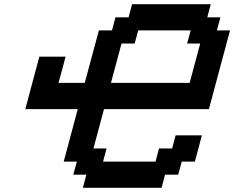

<svg xmlns="http://www.w3.org/2000/svg" viewBox="-20 -895 1116 915"><path d="M375 0H750L766.6 -62.5H829.1L846.2 -125H908.7Q914.6 -145.5 925.5 -187.3Q936.5 -229 941.9 -250H816.9L800.3 -187.5H737.8L721.2 -125H471.2L487.8 -187.5H425.3L475.6 -375H975.6Q992.7 -437.5 1025.9 -562.5Q1059.1 -687.5 1076.2 -750H1013.7L1030.3 -812.5H967.8L984.4 -875H609.4L592.8 -812.5H530.3L513.7 -750H451.2Q439.9 -708.5 417.5 -625Q395 -541.5 383.8 -500H258.8Q264.6 -520.5 275.9 -562.3Q287.1 -604 292.5 -625H167.5Q156.2 -583.5 134 -500Q111.8 -416.5 100.6 -375H350.6Q339.4 -333 317.1 -250Q294.9 -167 283.7 -125H346.2L329.1 -62.5H391.6ZM883.8 -500H508.8L559.1 -687.5H621.6L638.7 -750H888.7L871.6 -687.5H934.1Z"/></svg>

Font: Faithful 32x
Style: Oblique
Weight: 400
Foundry: Faithful Resource Pack
Version: Version 1.0; January 27, 2023